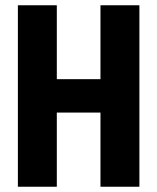

<svg xmlns="http://www.w3.org/2000/svg" viewBox="-20 -710 598 730"><path d="M48 0H196V-282H362V0H510V-690H362V-409H196V-690H48Z"/></svg>

Font: Decalotype
Style: Bold
Weight: 700
Designer: Alfredo Marco Pradil
Foundry: Alfredo Marco Pradil
Version: Version 1.0